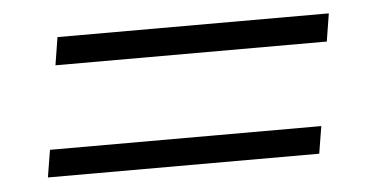

<svg xmlns="http://www.w3.org/2000/svg" viewBox="-31 -459 663 344"><g transform="rotate(-5 300.0 -287.5)"><path d="M74 -362 82 -412H570L562 -362ZM43 -163 51 -212H539L531 -163Z"/></g></svg>

Font: Nunito Sans 12pt Light
Style: Italic
Weight: 300
Italic angle: -9°
Designer: Vernon Adams
Foundry: Vernon Adams
Version: Version 3.101;gftools[0.9.27]